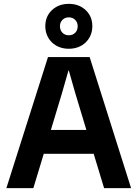

<svg xmlns="http://www.w3.org/2000/svg" viewBox="-20 -976 714 996"><path d="M660 0H520L466 -178H207L153 0H13L229 -680H445ZM215 -840Q215 -891 249.5 -923.5Q284 -956 337 -956Q390 -956 424.5 -923.5Q459 -891 459 -840Q459 -815 450 -793.5Q441 -772 424.5 -756Q408 -740 385.5 -731.5Q363 -723 337 -723Q311 -723 288.5 -731.5Q266 -740 249.5 -756Q233 -772 224 -793.5Q215 -815 215 -840ZM428 -302 371 -491 337 -610H335L301 -491L244 -302ZM291 -840Q291 -819 304 -806Q317 -793 337 -793Q357 -793 370 -806Q383 -819 383 -840Q383 -860 370 -873Q357 -886 337 -886Q317 -886 304 -873Q291 -860 291 -840Z"/></svg>

Font: CyStack Display
Style: Bold
Weight: 700
Designer: Weizhong Zhang
Foundry: 本地遙控
Version: Version 1.000;Glyphs 3.1.2 (3151)